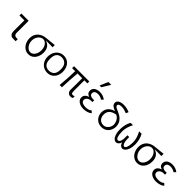

<svg xmlns="http://www.w3.org/2000/svg" viewBox="454 -2666 4493 4493"><g transform="rotate(45 2700.0 -420.0)"><path d="M263 -135V-486H101V-550H342V-145Q342 -112.5 361.2 -89.2Q380.5 -66 416 -66H465V3.5Q440 3.5 399 2.8Q358 2 348 0.5Q312 -6.5 287.5 -39.2Q263 -72 263 -135Z M644 -277Q644 -355 676.8 -414Q709.5 -473 769 -508.5Q828.5 -544 908.5 -554Q925.5 -556.5 1088.5 -572.5L1176 -581.5V-507.5Q1142.5 -508.5 1109.2 -508.8Q1076 -509 1043 -509.5Q1011.5 -509.5 949.5 -510.5Q1118 -457.5 1118 -274.5Q1118 -196.5 1090.2 -131.5Q1062.5 -66.5 1010 -28.2Q957.5 10 887 10Q816.5 10 761 -29.5Q705.5 -69 674.8 -134.8Q644 -200.5 644 -277ZM1043 -273.5Q1043 -332 1023.2 -381Q1003.5 -430 968 -459Q932.5 -488 888 -488Q843.5 -488 804.8 -459.5Q766 -431 742.5 -382Q719 -333 719 -274Q719 -215 742.5 -164.8Q766 -114.5 805 -85Q844 -55.5 888.5 -55.5Q933 -55.5 968.5 -85.2Q1004 -115 1023.5 -165Q1043 -215 1043 -273.5Z M1249 -273Q1249 -353 1281.5 -417.8Q1314 -482.5 1372.2 -519.8Q1430.5 -557 1504 -557Q1576 -557 1632.2 -521.5Q1688.5 -486 1720.2 -421.8Q1752 -357.5 1752 -275Q1752 -195.5 1722.2 -132Q1692.5 -68.5 1637 -32.2Q1581.5 4 1507.5 4Q1435.5 4 1376.5 -30.2Q1317.5 -64.5 1283.2 -127.5Q1249 -190.5 1249 -273ZM1679 -273Q1679 -388.5 1628 -441.2Q1577 -494 1495.5 -494Q1415.5 -494 1369.8 -442.5Q1324 -391 1324 -277Q1324 -160.5 1371.2 -109.8Q1418.5 -59 1499 -59Q1580 -59 1629.5 -109.2Q1679 -159.5 1679 -273Z M2176 -99 2177 -181Q2177.5 -244 2178.2 -313.8Q2179 -383.5 2179 -446.5V-486H2023Q2000.5 -239 1992 0H1917Q1929 -134.5 1936 -247Q1943 -359.5 1945 -486H1844V-550H2349V-486H2249V-209L2248.5 -146Q2248.5 -113.5 2252 -93.2Q2255.5 -73 2266.2 -61.5Q2277 -50 2298 -50Q2310.5 -50 2324.8 -54Q2339 -58 2352 -66V-4Q2335 6.5 2319.5 9.8Q2304 13 2280 13Q2252 13 2228 -1.8Q2204 -16.5 2190 -42Q2176 -67.5 2176 -99Z M2543 -40.5Q2481.5 -84 2481.5 -155Q2481.5 -205 2512.2 -239Q2543 -273 2602.5 -294Q2556 -307.5 2533 -335.2Q2510 -363 2510 -406.5Q2510 -438.5 2522.8 -465.8Q2535.5 -493 2561.5 -512.5Q2588 -532 2624 -542Q2660 -552 2701.5 -552Q2752.5 -552 2798.5 -537.5Q2841.5 -524 2890 -489L2843.5 -442Q2777 -487 2703 -487Q2651 -487 2619.5 -464.8Q2588 -442.5 2588 -400Q2588 -358 2619 -338.5Q2650 -319 2703 -319H2742.5V-260H2697Q2663 -260 2632 -247Q2601 -234 2581.5 -209.8Q2562 -185.5 2562 -154.5Q2562 -108 2604 -84.2Q2646 -60.5 2713.5 -60.5Q2761 -60.5 2800.8 -72.5Q2840.5 -84.5 2867.5 -109L2916.5 -65Q2885 -34.5 2826.5 -14.8Q2768 5 2705.5 5Q2659.5 5 2617 -6.5Q2574.5 -18 2543 -40.5ZM2586 -652 2675 -857H2769L2642 -652Z M3059.5 -241.5Q3059.5 -299 3082.2 -347.8Q3105 -396.5 3151.2 -431.5Q3197.5 -466.5 3265 -482.5Q3204 -505.5 3163.2 -538.2Q3122.5 -571 3122.5 -621Q3122.5 -656.5 3146 -682.2Q3169.5 -708 3212 -721.5Q3254.5 -735 3309.5 -735Q3408 -735 3507.5 -692L3479.5 -628Q3415 -652.5 3377.5 -660.8Q3340 -669 3306 -669Q3202 -669 3202 -615.5Q3202 -596 3214.8 -582.2Q3227.5 -568.5 3245.8 -559.2Q3264 -550 3298.5 -536Q3345 -517 3383.8 -495.2Q3422.5 -473.5 3455 -444Q3541.5 -365.5 3541.5 -250.5Q3541.5 -183.5 3513.8 -124.8Q3486 -66 3431.8 -30Q3377.5 6 3301.5 6Q3225.5 6 3170.8 -29Q3116 -64 3087.8 -120.8Q3059.5 -177.5 3059.5 -241.5ZM3471 -238.5Q3471 -269.5 3460 -308.5Q3449 -347.5 3420.8 -385.8Q3392.5 -424 3345 -447Q3243 -430.5 3188.2 -380.2Q3133.5 -330 3133.5 -239Q3133.5 -182 3155.8 -141Q3178 -100 3215.5 -78.8Q3253 -57.5 3298 -57.5Q3351.5 -57.5 3390.8 -85.8Q3430 -114 3450.5 -156.2Q3471 -198.5 3471 -238.5Z M3648 -270Q3648 -350 3667.2 -423.5Q3686.5 -497 3718 -549H3796Q3758.5 -479 3738.8 -408.8Q3719 -338.5 3719 -272Q3719 -167.5 3737.8 -107.8Q3756.5 -48 3797 -48Q3817.5 -48 3834 -65.8Q3850.5 -83.5 3860.2 -117.5Q3870 -151.5 3870 -198V-290H3930Q3930 -255 3932 -205Q3934.5 -154.5 3945 -119Q3955.5 -83.5 3971.2 -65.8Q3987 -48 4004 -48Q4028.5 -48 4045.8 -76.8Q4063 -105.5 4072 -156.2Q4081 -207 4081 -272Q4081 -337 4060 -405.8Q4039 -474.5 3999 -549H4080Q4112 -496 4132 -421.2Q4152 -346.5 4152 -270Q4152 -175.5 4129.2 -110.8Q4106.5 -46 4072.2 -14.5Q4038 17 4004 17Q3969 17 3941.2 -9.8Q3913.5 -36.5 3901 -85Q3887.5 -38.5 3858.5 -10.8Q3829.5 17 3797 17Q3758.5 17 3724.5 -14Q3690.5 -45 3669.2 -109.8Q3648 -174.5 3648 -270Z M4244 -277Q4244 -355 4276.8 -414Q4309.5 -473 4369 -508.5Q4428.5 -544 4508.5 -554Q4525.5 -556.5 4688.5 -572.5L4776 -581.5V-507.5Q4742.5 -508.5 4709.2 -508.8Q4676 -509 4643 -509.5Q4611.5 -509.5 4549.5 -510.5Q4718 -457.5 4718 -274.5Q4718 -196.5 4690.2 -131.5Q4662.5 -66.5 4610 -28.2Q4557.5 10 4487 10Q4416.5 10 4361 -29.5Q4305.5 -69 4274.8 -134.8Q4244 -200.5 4244 -277ZM4643 -273.5Q4643 -332 4623.2 -381Q4603.5 -430 4568 -459Q4532.5 -488 4488 -488Q4443.5 -488 4404.8 -459.5Q4366 -431 4342.5 -382Q4319 -333 4319 -274Q4319 -215 4342.5 -164.8Q4366 -114.5 4405 -85Q4444 -55.5 4488.5 -55.5Q4533 -55.5 4568.5 -85.2Q4604 -115 4623.5 -165Q4643 -215 4643 -273.5Z M4944 -40.5Q4882.5 -84 4882.5 -155Q4882.5 -205 4913.2 -239Q4944 -273 5003.5 -294Q4957 -307.5 4934 -335.2Q4911 -363 4911 -406.5Q4911 -438.5 4923.8 -465.8Q4936.5 -493 4962.5 -512.5Q4989 -532 5025 -542Q5061 -552 5102.5 -552Q5153.5 -552 5199.5 -537.5Q5242.5 -524 5291 -489L5244.5 -442Q5178 -487 5104 -487Q5052 -487 5020.5 -464.8Q4989 -442.5 4989 -400Q4989 -358 5020 -338.5Q5051 -319 5104 -319H5143.5V-260H5098Q5064 -260 5033 -247Q5002 -234 4982.5 -209.8Q4963 -185.5 4963 -154.5Q4963 -108 5005 -84.2Q5047 -60.5 5114.5 -60.5Q5162 -60.5 5201.8 -72.5Q5241.5 -84.5 5268.5 -109L5317.5 -65Q5286 -34.5 5227.5 -14.8Q5169 5 5106.5 5Q5060.5 5 5018 -6.5Q4975.5 -18 4944 -40.5Z"/></g></svg>

Font: JuliaMono Light
Style: Regular
Weight: 300
Monospace: yes
Designer: cormullion
Foundry: corm
Version: Version 0.054; ttfautohint (v1.8.4)